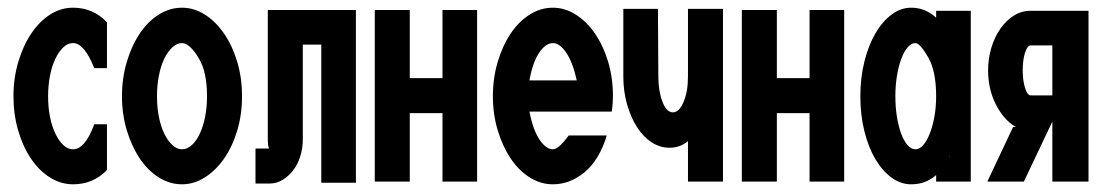

<svg xmlns="http://www.w3.org/2000/svg" viewBox="-20 -474 2874 499"><path d="M170 -454Q222 -454 258 -416V-297H225Q199 -362 170 -362Q156 -362 144.5 -351Q133 -340 124 -321.5Q115 -303 110 -277.5Q105 -252 105 -224Q105 -195 110 -170Q115 -145 124 -126.5Q133 -108 144.5 -97Q156 -86 170 -86Q201 -86 225 -151H258V-32Q222 5 170 5Q138 5 109.5 -13Q81 -31 60 -62.5Q39 -94 27 -135.5Q15 -177 15 -224Q15 -271 27.5 -313Q40 -355 61 -386.5Q82 -418 110 -436Q138 -454 170 -454Z M453 -454Q484 -454 512.5 -436Q541 -418 562.5 -386.5Q584 -355 596.5 -313.5Q609 -272 609 -224Q609 -176 596.5 -134.5Q584 -93 562.5 -62Q541 -31 512.5 -13Q484 5 453 5Q421 5 392.5 -13Q364 -31 343 -62.5Q322 -94 309.5 -135.5Q297 -177 297 -224Q297 -271 309.5 -313Q322 -355 343 -386.5Q364 -418 392.5 -436Q421 -454 453 -454ZM497 -322Q473 -362 453 -362Q440 -362 428 -351Q416 -340 407 -321.5Q398 -303 393 -277.5Q388 -252 388 -224Q388 -195 393 -170Q398 -145 407 -126.5Q416 -108 428 -97Q440 -86 453 -86Q466 -86 478 -96.5Q490 -107 499 -126Q508 -145 513 -170Q518 -195 518 -224Q518 -287 497 -322Z M905 -448V1H815V-358H767V-112Q767 -89 760.5 -68Q754 -47 742 -31.5Q730 -16 714.5 -6.5Q699 3 681 3H644V-88H680Q678 -89 677 -96Q676 -103 676 -112V-448Z M1220 -448V-2H1130V-180H1045V-2H954V-448H1045V-271H1130V-448Z M1417 -454Q1448 -454 1476.5 -436Q1505 -418 1526.5 -386.5Q1548 -355 1560.5 -313.5Q1573 -272 1573 -224Q1573 -205 1570 -184H1356Q1365 -137 1382 -111.5Q1399 -86 1417 -86Q1432 -86 1458 -122H1557Q1538 -59 1500 -27Q1462 5 1417 5Q1385 5 1356.5 -13Q1328 -31 1307 -62.5Q1286 -94 1273.5 -135.5Q1261 -177 1261 -224Q1261 -271 1273.5 -313Q1286 -355 1307 -386.5Q1328 -418 1356.5 -436Q1385 -454 1417 -454ZM1479 -265Q1469 -311 1452 -336.5Q1435 -362 1417 -362Q1398 -362 1381 -336.5Q1364 -311 1356 -265Z M1768 -2V-107Q1747 -90 1720 -90Q1695 -90 1673 -104.5Q1651 -119 1635 -144.5Q1619 -170 1609.5 -203.5Q1600 -237 1600 -275V-451H1690L1691 -275Q1691 -238 1701.5 -210Q1712 -182 1729 -182Q1745 -182 1756.5 -209Q1768 -236 1768 -275V-451H1859V-2Z M2174 -448V-2H2084V-180H1999V-2H1908V-448H1999V-271H2084V-448Z M2503 -446V-2H2413V-19Q2386 5 2348 5Q2321 5 2297 -12.5Q2273 -30 2255 -60.5Q2237 -91 2226.5 -133Q2216 -175 2216 -224Q2216 -272 2226.5 -314Q2237 -356 2255 -387Q2273 -418 2297 -436Q2321 -454 2348 -454Q2385 -454 2413 -428V-446ZM2447 -68Q2447 -67 2446 -67H2449ZM2393 -324Q2371 -362 2359 -362Q2348 -362 2338.5 -350.5Q2329 -339 2322 -320Q2315 -301 2311 -276Q2307 -251 2307 -224Q2307 -196 2311 -171Q2315 -146 2322 -127Q2329 -108 2338.5 -97Q2348 -86 2359 -86Q2370 -86 2379.5 -97Q2389 -108 2396.5 -127Q2404 -146 2408.5 -171Q2413 -196 2413 -224Q2413 -288 2393 -324Z M2613 -144H2620Q2589 -162 2568.5 -202Q2548 -242 2548 -291Q2548 -322 2556.5 -350Q2565 -378 2580 -399.5Q2595 -421 2615 -433.5Q2635 -446 2659 -446H2809V-2H2715V-158L2641 -2H2546ZM2638 -291Q2638 -265 2644 -245.5Q2650 -226 2659 -226H2715V-356H2659Q2650 -356 2644 -337Q2638 -318 2638 -291Z"/></svg>

Font: Fundamental  Brigade Condensed
Style: Regular
Weight: 400
Width: 3
Designer: Peter Wiegel, original typeface by Carl Albert Fahrenwaldt 1901
Foundry: Peter Wiegel
Version: Version 0.000 2012 initial release